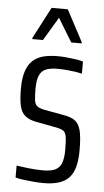

<svg xmlns="http://www.w3.org/2000/svg" viewBox="-53 -748 429 791"><g transform="rotate(5 162.0 -353.0)"><path d="M157 8Q137 8 115 6Q93 4 73.5 1.5Q54 -1 41 -5V-54Q52 -53 64.5 -51Q77 -49 91.5 -47.5Q106 -46 121 -45Q136 -44 151 -44Q186 -44 204 -54Q222 -64 228.5 -85Q235 -106 235 -137Q235 -173 232 -190.5Q229 -208 219.5 -214.5Q210 -221 189 -225L104 -241Q75 -247 59 -260.5Q43 -274 37 -301Q31 -328 31 -371Q31 -415 40.5 -443.5Q50 -472 68 -488.5Q86 -505 112 -511.5Q138 -518 171 -518Q189 -518 209 -516Q229 -514 246.5 -511.5Q264 -509 276 -505V-455Q263 -458 246.5 -460.5Q230 -463 211.5 -464.5Q193 -466 173 -466Q146 -466 127.5 -459Q109 -452 100 -432.5Q91 -413 91 -376Q91 -344 93.5 -327.5Q96 -311 106 -304Q116 -297 135 -293L218 -278Q246 -273 262.5 -261.5Q279 -250 286.5 -222.5Q294 -195 294 -140Q294 -100 286.5 -71.5Q279 -43 262.5 -25.5Q246 -8 220 0Q194 8 157 8ZM60 -579V-584L128 -714H195L264 -584V-579H221L162 -676L104 -579Z"/></g></svg>

Font: Saira ExtraCondensed
Style: Regular
Weight: 400
Width: 2
Designer: Hector Gatti with collaboration of the Omnibus-Type team
Foundry: Omnibus-Type
Version: Version 1.101